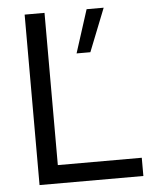

<svg xmlns="http://www.w3.org/2000/svg" viewBox="-52 -773 660 818"><g transform="rotate(-5 277.5 -364.5)"><path d="M290 -545 349 -729H422L349 -545ZM84 0V-729H169V-54L149 -78H528V0Z"/></g></svg>

Font: Mona Sans ExtraLight
Style: Regular
Weight: 400
Version: Version 2.000